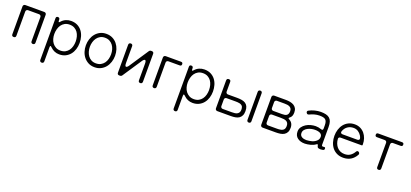

<svg xmlns="http://www.w3.org/2000/svg" viewBox="33 -1520 5883 2749"><g transform="rotate(20 2974.5 -145.0)"><path d="M74 -31V-455Q74 -469 83 -478Q92 -487 106 -487H395Q409 -487 418 -478Q427 -469 427 -455V-30Q427 -16 419 -8Q411 0 397 0Q383 0 375 -8Q367 -16 367 -30V-399Q367 -413 358 -422Q349 -431 335 -431H168Q154 -431 145 -422Q136 -413 136 -399V-31Q136 0 105 0Q74 0 74 -31Z M576 178V-458Q576 -486 604 -486Q631 -486 633 -458V-443Q634 -421 641 -421Q647 -421 658 -434Q686 -466 722.5 -482Q759 -498 801 -498Q857 -498 898.5 -477Q940 -456 967.5 -420.5Q995 -385 1008.5 -338.5Q1022 -292 1022 -242Q1022 -191 1007.5 -145Q993 -99 965 -64.5Q937 -30 896 -9.5Q855 11 801 11Q723 11 666 -46Q652 -60 646 -60Q637 -60 637 -36V178Q637 192 629 200Q621 208 607 208Q593 208 584.5 200Q576 192 576 178ZM800 -46Q842 -46 872.5 -62.5Q903 -79 923 -106.5Q943 -134 952.5 -169.5Q962 -205 962 -242Q962 -280 952.5 -316Q943 -352 923.5 -379.5Q904 -407 873 -424Q842 -441 800 -441Q757 -441 726.5 -424Q696 -407 676 -379Q656 -351 646.5 -314.5Q637 -278 637 -240Q637 -203 647 -168Q657 -133 677.5 -106Q698 -79 728.5 -62.5Q759 -46 800 -46Z M1339 11Q1285 11 1244 -10.5Q1203 -32 1174.5 -67Q1146 -102 1131.5 -148Q1117 -194 1117 -243Q1117 -293 1132 -339Q1147 -385 1175.5 -420Q1204 -455 1245 -476Q1286 -497 1339 -497Q1393 -497 1434.5 -476Q1476 -455 1504.5 -419.5Q1533 -384 1547.5 -338.5Q1562 -293 1562 -243Q1562 -193 1547 -147Q1532 -101 1503.5 -66Q1475 -31 1433.5 -10Q1392 11 1339 11ZM1339 -48Q1381 -48 1411.5 -64.5Q1442 -81 1462 -108Q1482 -135 1491.5 -170.5Q1501 -206 1501 -243Q1501 -281 1491 -316Q1481 -351 1461 -378Q1441 -405 1410.5 -421.5Q1380 -438 1339 -438Q1298 -438 1268 -421.5Q1238 -405 1218 -377.5Q1198 -350 1188 -315Q1178 -280 1178 -243Q1178 -206 1188 -171Q1198 -136 1218 -108.5Q1238 -81 1268 -64.5Q1298 -48 1339 -48Z M1683 -31V-457Q1683 -471 1691.5 -479Q1700 -487 1714 -487Q1728 -487 1736 -479Q1744 -471 1744 -457V-203Q1744 -150 1763 -150Q1780 -150 1803 -185L1994 -473Q2003 -487 2020 -487H2034Q2048 -487 2056 -479Q2064 -471 2064 -457V-31Q2064 -17 2056 -8.5Q2048 0 2034 0Q2003 0 2003 -31V-282Q2003 -335 1984 -335Q1967 -335 1944 -300L1754 -14Q1744 0 1727 0H1714Q1683 0 1683 -31Z M2213 -31V-455Q2213 -469 2222 -478Q2231 -487 2245 -487H2478Q2506 -487 2506 -459Q2506 -431 2478 -431H2306Q2292 -431 2283 -422Q2274 -413 2274 -399V-31Q2274 -17 2266 -8.5Q2258 0 2244 0Q2213 0 2213 -31Z M2608 178V-458Q2608 -486 2636 -486Q2663 -486 2665 -458V-443Q2666 -421 2673 -421Q2679 -421 2690 -434Q2718 -466 2754.5 -482Q2791 -498 2833 -498Q2889 -498 2930.5 -477Q2972 -456 2999.5 -420.5Q3027 -385 3040.5 -338.5Q3054 -292 3054 -242Q3054 -191 3039.5 -145Q3025 -99 2997 -64.5Q2969 -30 2928 -9.5Q2887 11 2833 11Q2755 11 2698 -46Q2684 -60 2678 -60Q2669 -60 2669 -36V178Q2669 192 2661 200Q2653 208 2639 208Q2625 208 2616.5 200Q2608 192 2608 178ZM2832 -46Q2874 -46 2904.5 -62.5Q2935 -79 2955 -106.5Q2975 -134 2984.5 -169.5Q2994 -205 2994 -242Q2994 -280 2984.5 -316Q2975 -352 2955.5 -379.5Q2936 -407 2905 -424Q2874 -441 2832 -441Q2789 -441 2758.5 -424Q2728 -407 2708 -379Q2688 -351 2678.5 -314.5Q2669 -278 2669 -240Q2669 -203 2679 -168Q2689 -133 2709.5 -106Q2730 -79 2760.5 -62.5Q2791 -46 2832 -46Z M3176 -32V-456Q3176 -487 3207 -487Q3238 -487 3238 -456V-308Q3238 -294 3247 -285Q3256 -276 3270 -276H3412Q3450 -276 3482 -270.5Q3514 -265 3537.5 -250Q3561 -235 3574 -208Q3587 -181 3587 -138Q3587 -96 3573.5 -69Q3560 -42 3537 -26.5Q3514 -11 3482 -5.5Q3450 0 3412 0H3208Q3194 0 3185 -9Q3176 -18 3176 -32ZM3657 -30V-457Q3657 -471 3665 -479Q3673 -487 3687 -487Q3701 -487 3709 -479Q3717 -471 3717 -457V-30Q3717 -16 3709 -8Q3701 0 3687 0Q3673 0 3665 -8Q3657 -16 3657 -30ZM3270 -56H3408Q3432 -56 3453 -58.5Q3474 -61 3490 -70Q3506 -79 3515.5 -95Q3525 -111 3525 -138Q3525 -162 3517 -181Q3510 -195 3497 -203Q3484 -211 3469 -214.5Q3454 -218 3438 -219Q3422 -220 3408 -220H3270Q3256 -220 3247 -211Q3238 -202 3238 -188V-88Q3238 -74 3247 -65Q3256 -56 3270 -56Z M3866 -32V-455Q3866 -469 3875 -478Q3884 -487 3898 -487H4078Q4111 -487 4142.5 -481Q4174 -475 4198 -460.5Q4222 -446 4236.5 -421Q4251 -396 4251 -357Q4251 -328 4242.5 -306Q4234 -284 4211 -267Q4201 -259 4201.5 -254Q4202 -249 4213 -243Q4234 -232 4251 -214Q4277 -182 4277 -135Q4277 -93 4263 -66.5Q4249 -40 4224.5 -25Q4200 -10 4167.5 -5Q4135 0 4099 0H3898Q3884 0 3875 -9Q3866 -18 3866 -32ZM3960 -277H4092Q4114 -277 4132 -280Q4150 -283 4162.5 -291.5Q4175 -300 4182 -315.5Q4189 -331 4189 -355Q4189 -380 4179 -395Q4169 -410 4153 -418Q4137 -426 4117 -428.5Q4097 -431 4076 -431H3960Q3946 -431 3937 -422Q3928 -413 3928 -399V-309Q3928 -295 3937 -286Q3946 -277 3960 -277ZM3960 -56H4096Q4110 -56 4126.5 -57Q4143 -58 4158.5 -62Q4174 -66 4187 -74.5Q4200 -83 4207 -97Q4215 -118 4215 -138Q4215 -166 4205.5 -182.5Q4196 -199 4179.5 -207.5Q4163 -216 4141.5 -218.5Q4120 -221 4096 -221H3960Q3946 -221 3937 -212Q3928 -203 3928 -189V-88Q3928 -74 3937 -65Q3946 -56 3960 -56Z M4544 9Q4475 10 4431 -23Q4387 -56 4387 -119Q4387 -159 4408.5 -189Q4430 -219 4462.5 -239.5Q4495 -260 4534 -270Q4573 -280 4607 -280Q4652 -280 4688 -266Q4697 -262 4706 -262Q4724 -262 4724 -289V-332Q4724 -365 4717.5 -386.5Q4711 -408 4697 -420Q4683 -432 4660.5 -436.5Q4638 -441 4606 -441Q4568 -441 4530 -430.5Q4492 -420 4458 -403Q4448 -399 4443 -399Q4428 -399 4420 -414Q4413 -425 4415.5 -435.5Q4418 -446 4430 -452Q4448 -462 4470 -470.5Q4492 -479 4515.5 -485Q4539 -491 4562 -494Q4585 -497 4606 -497Q4651 -497 4684.5 -489Q4718 -481 4740 -462Q4762 -443 4772.5 -411Q4783 -379 4783 -332V-62Q4783 -43 4794 -41Q4797 -39 4803.5 -39.5Q4810 -40 4819 -41Q4840 -44 4840 -24V-16Q4840 -3 4827 2L4813 6Q4797 9 4781 9Q4748 9 4737 -5Q4731 -14 4728 -31Q4725 -46 4717 -46Q4713 -46 4705 -40Q4690 -28 4670 -19Q4650 -10 4628.5 -4Q4607 2 4585 5Q4563 8 4544 9ZM4547 -46Q4568 -47 4589.5 -50Q4611 -53 4631 -59Q4651 -65 4669.5 -75.5Q4688 -86 4703 -102Q4727 -127 4725 -166Q4722 -197 4691 -213Q4659 -228 4611 -227Q4588 -227 4559.5 -220.5Q4531 -214 4506 -201Q4481 -188 4464 -167.5Q4447 -147 4447 -118Q4447 -97 4456 -83Q4465 -69 4479.5 -61Q4494 -53 4511.5 -49.5Q4529 -46 4547 -46Z M5127 11Q5072 11 5030 -9.5Q4988 -30 4960 -65Q4932 -100 4918 -146Q4904 -192 4904 -242Q4904 -293 4918.5 -339Q4933 -385 4961 -420Q4989 -455 5030.5 -475.5Q5072 -496 5125 -496Q5173 -496 5211 -477Q5249 -458 5275 -426.5Q5301 -395 5315 -354Q5329 -313 5329 -268V-258Q5329 -247 5319 -247H4996Q4982 -247 4973 -238.5Q4964 -230 4966 -216Q4968 -181 4980 -150Q4992 -119 5012.5 -95.5Q5033 -72 5062 -58.5Q5091 -45 5128 -45Q5178 -45 5213 -68Q5248 -91 5272 -133Q5280 -149 5295 -149Q5302 -149 5309 -145Q5320 -138 5323.5 -126.5Q5327 -115 5321 -104Q5257 11 5127 11ZM5007 -301H5233Q5249 -301 5257.5 -311Q5266 -321 5261 -336Q5258 -346 5254 -355Q5250 -364 5245 -372Q5225 -404 5194.5 -423Q5164 -442 5125 -442Q5073 -442 5034.5 -414.5Q4996 -387 4979 -338Q4973 -321 4981.5 -311Q4990 -301 5007 -301Z M5634 -31V-399Q5634 -413 5625 -422Q5616 -431 5602 -431H5483Q5455 -431 5455 -459Q5455 -487 5483 -487H5846Q5874 -487 5874 -459Q5874 -431 5846 -431H5727Q5713 -431 5704 -422Q5695 -413 5695 -399V-31Q5695 -17 5687 -8.5Q5679 0 5665 0Q5634 0 5634 -31Z"/></g></svg>

Font: Higure Gothic
Style: Regular
Weight: 400
Designer: Yoshimichi Ohira
Foundry: Positype
Version: Version 1.000